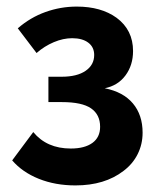

<svg xmlns="http://www.w3.org/2000/svg" viewBox="-20 -553 480 583"><path d="M199 -437Q230 -437 248 -423.5Q266 -410 266 -386Q266 -356 240 -338Q214 -320 167 -320H127V-243H168Q229 -243 256.5 -224Q284 -205 284 -168Q284 -136 260.5 -119Q237 -102 195 -102Q122 -102 81 -152L17 -66Q48 -30 98 -10Q148 10 209 10Q298 10 355 -34Q383 -55 398 -85Q413 -115 413 -150Q413 -204 383.5 -239Q354 -274 298 -285Q338 -293 361 -324Q384 -355 384 -398Q384 -462 334 -499Q287 -533 213 -533Q164 -533 118 -516.5Q72 -500 34 -467L91 -392Q115 -413 143.5 -425Q172 -437 199 -437Z"/></svg>

Font: RT Raleway Bold
Style: Regular
Weight: 400
Designer: Matt McInerney, Pablo Impallari, Rodrigo Fuenzalida — Edited by Milan Moffatt in April 2016
Foundry: Matt McInerney, Pablo Impallari, Rodrigo Fuenzalida — Edited by Milan Moffatt in April 2016
Version: Version 3.001